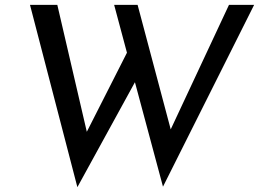

<svg xmlns="http://www.w3.org/2000/svg" viewBox="-20 -740 1071 794"><path d="M654 32 538 -400 300 34 104 -720H217L339 -195L505 -522L452 -720H549L686 -205L927 -720H1031Z"/></svg>

Font: Josefin Sans
Style: Italic
Weight: 400
Italic angle: -7°
Designer: Santiago Orozco
Foundry: Typemade
Version: Version 2.000